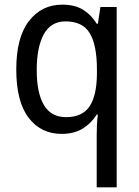

<svg xmlns="http://www.w3.org/2000/svg" viewBox="-20 -617 599 826"><path d="M396 -37Q396 -55 397 -78.5Q398 -102 401 -124H396Q373 -87 336 -64Q299 -41 245 -41Q156 -41 103 -110.5Q50 -180 50 -318Q50 -456 104.5 -526.5Q159 -597 248 -597Q302 -597 337.5 -575Q373 -553 396 -515H401L412 -587H482V189H396ZM264 -113Q334 -113 365 -159Q396 -205 397 -298V-318Q397 -422 366.5 -473.5Q336 -525 262 -525Q199 -525 168.5 -469.5Q138 -414 138 -316Q138 -217 169 -165Q200 -113 264 -113Z"/></svg>

Font: Noto Sans Tamil UI SemiCondensed
Style: Regular
Weight: 400
Width: 4
Designer: Jelle Bosma - Monotype Design Team
Foundry: Monotype Imaging Inc.
Version: Version 2.004; ttfautohint (v1.8.4.7-5d5b)